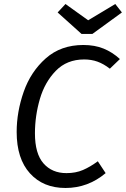

<svg xmlns="http://www.w3.org/2000/svg" viewBox="-20 -924 627 956"><path d="M577 -630 527 -582Q496 -606 465.5 -617Q435 -628 399 -628Q313 -628 258 -571.5Q203 -515 178.5 -431Q154 -347 154 -260Q154 -159 196.5 -110.5Q239 -62 311 -62Q357 -62 393 -77.5Q429 -93 467 -121L506 -62Q418 12 306 12Q195 12 129 -61Q63 -134 63 -267Q63 -367 98 -467Q133 -567 208 -633.5Q283 -700 395 -700Q452 -700 496 -682Q540 -664 577 -630ZM587 -862 440 -755H386L267 -862L306 -904L419 -823L554 -904Z"/></svg>

Font: Fira Sans Book
Style: Italic
Weight: 350
Italic angle: -8°
Designer: bBox Type GmbH & Carrois Corporate GbR & Edenspiekermann AG
Foundry: bBox Type GmbH & Carrois Corporate GbR & Edenspiekermann AG
Version: Version 4.301